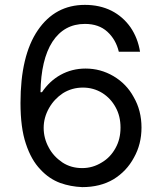

<svg xmlns="http://www.w3.org/2000/svg" viewBox="-20 -757 664 787"><path d="M227 -7Q181 -24 146 -62Q108 -101 86 -168Q64 -233 64 -335Q64 -529 135 -633Q206 -737 328 -737Q389 -737 437 -713Q484 -689 515 -645Q545 -601 554 -545H467Q455 -595 420 -627Q385 -659 328 -659Q243 -659 195 -586Q148 -513 146 -379H152Q183 -425 228 -450Q275 -476 331 -476Q392 -476 445 -445Q499 -413 528 -359Q560 -304 560 -234Q560 -166 529 -111Q499 -55 445 -22Q391 10 317 10Q269 8 227 -7ZM397 -91Q433 -112 454 -151Q474 -187 474 -234Q474 -281 454 -317Q434 -354 399 -376Q363 -398 320 -398Q275 -398 238 -375Q202 -351 181 -314Q159 -275 159 -233Q159 -190 180 -152Q199 -116 236 -91Q271 -68 317 -68Q360 -68 397 -91Z"/></svg>

Font: Sinter
Style: Regular
Weight: 400
Foundry: Adobe & rsms
Version: Version 1.000